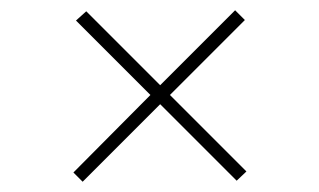

<svg xmlns="http://www.w3.org/2000/svg" viewBox="-20 -493 622 374"><path d="M441 -141 292 -290 141 -139 123 -157 273 -308 128 -453 148 -471 292 -327 438 -473 457 -454 311 -308 460 -159Z"/></svg>

Font: Literata 60pt Light
Style: Regular
Weight: 300
Designer: Latin by Veronika Burian and Jose Scaglione. Greek by Irene Vlachou. Cyrillic by Vera Evstafieva.
Foundry: TypeTogether
Version: Version 3.103;gftools[0.9.29]